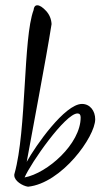

<svg xmlns="http://www.w3.org/2000/svg" viewBox="-20 -759 380 726"><path d="M86 -53C213 -66 340 -242 340 -308C340 -339 321 -366 290 -366C225 -366 114 -207 81 -147C98 -243 155 -539 175 -668C174 -687 167 -704 154 -718C141 -732 130 -739 121 -739C113 -739 108 -733 107 -721C67 -615 81 -267 35 -103C34 -101 34 -99 34 -96C34 -75 65 -56 86 -53ZM73 -88C96 -142 227 -330 273 -330C281 -330 285 -325 285 -315C285 -215 159 -104 73 -88Z"/></svg>

Font: Comforter
Style: Regular
Weight: 400
Designer: Robert E. Leuschke
Foundry: Robert E. Leuschke
Version: Version 1.013; ttfautohint (v1.8.3)